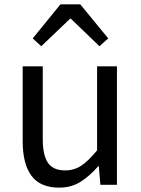

<svg xmlns="http://www.w3.org/2000/svg" viewBox="-20 -847 647 880"><path d="M251 13Q165 13 124.5 -41Q84 -95 84 -199V-543H176V-210Q176 -135 200 -100.5Q224 -66 278 -66Q320 -66 353 -88Q386 -110 425 -158V-543H516V0H440L433 -85H430Q392 -41 349.5 -14Q307 13 251 13ZM130 -671 257 -827H348L476 -671L436 -635L305 -761H301L169 -635Z"/></svg>

Font: Noto Sans HK Thin
Style: Regular
Weight: 400
Version: Version 2.004-H2;hotconv 1.0.118;makeotfexe 2.5.65603